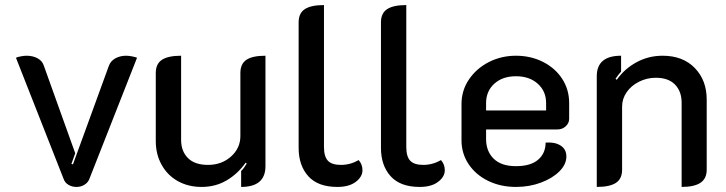

<svg xmlns="http://www.w3.org/2000/svg" viewBox="-20 -729 2868 758"><path d="M231 -23 43 -501Q49 -504 62 -506.5Q75 -509 85 -509Q110 -509 129 -498.5Q148 -488 154 -467L277 -124L262 -82L268 -80L409 -467Q416 -488 435 -498.5Q454 -509 478 -509Q488 -509 501 -506.5Q514 -504 521 -501L333 -23Q328 -9 314 0Q300 9 282 9Q264 9 250 0.5Q236 -8 231 -23Z M1028 -73Q1028 9 932 9V-54Q942 -63 954 -83L950 -87Q919 -43 875 -17Q831 9 776 9Q723 9 682 -14Q641 -37 618 -78.5Q595 -120 595 -172V-441Q595 -477 619.5 -493Q644 -509 695 -509V-177Q695 -132 722 -105Q749 -78 801 -78Q855 -78 892 -111Q929 -144 929 -192V-441Q929 -477 953 -493Q977 -509 1028 -509Z M1159 -145V-641Q1159 -677 1183.5 -693Q1208 -709 1259 -709V-149Q1259 -111 1274.5 -94.5Q1290 -78 1326 -78Q1363 -78 1396 -97Q1411 -80 1411 -57Q1411 -31 1384.5 -11Q1358 9 1312 9Q1235 9 1197 -33.5Q1159 -76 1159 -145Z M1484 -145V-641Q1484 -677 1508.5 -693Q1533 -709 1584 -709V-149Q1584 -111 1599.5 -94.5Q1615 -78 1651 -78Q1688 -78 1721 -97Q1736 -80 1736 -57Q1736 -31 1709.5 -11Q1683 9 1637 9Q1560 9 1522 -33.5Q1484 -76 1484 -145Z M1802 -175V-318Q1802 -372 1831.5 -415.5Q1861 -459 1910 -484Q1959 -509 2017 -509Q2075 -509 2123 -485Q2171 -461 2199 -418.5Q2227 -376 2227 -322V-260Q2227 -243 2213.5 -230.5Q2200 -218 2181 -218H1899V-180Q1899 -132 1929 -102.5Q1959 -73 2017 -73Q2075 -73 2104.5 -98.5Q2134 -124 2134 -166Q2170 -169 2193 -154.5Q2216 -140 2216 -111Q2216 -80 2188.5 -52.5Q2161 -25 2115.5 -8Q2070 9 2017 9Q1956 9 1907 -15Q1858 -39 1830 -81Q1802 -123 1802 -175ZM2136 -293V-322Q2136 -369 2103 -398.5Q2070 -428 2017 -428Q1964 -428 1931.5 -398.5Q1899 -369 1899 -322V-293Z M2336 -428Q2336 -509 2432 -509V-446Q2422 -436 2410 -418L2415 -414Q2445 -457 2492.5 -483Q2540 -509 2596 -509Q2676 -509 2723 -460.5Q2770 -412 2770 -336V-59Q2770 -24 2745.5 -7.5Q2721 9 2671 9V-324Q2671 -368 2645 -395Q2619 -422 2569 -422Q2534 -422 2503 -406.5Q2472 -391 2454 -365Q2436 -339 2436 -308V-59Q2436 -23 2411.5 -7Q2387 9 2336 9Z"/></svg>

Font: K2D Medium
Style: Regular
Weight: 500
Designer: Katatrad Aksorn Co.,Ltd.
Foundry: Cadson Demak Co.,Ltd.
Version: Version 1.000; ttfautohint (v1.6)